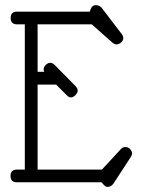

<svg xmlns="http://www.w3.org/2000/svg" viewBox="-20 -710 559 748"><path d="M337.4 -615.2 418 -543.9C422.9 -539.4 428.2 -537.1 434.1 -537.1C437.3 -537.1 440.6 -537.8 443.8 -539.3C447.1 -540.8 450 -542.7 452.4 -545.2C454.8 -547.6 456.8 -550.2 458.3 -553C459.7 -555.7 460.4 -558.4 460.4 -561C460.4 -566.6 458.3 -572.1 454.1 -577.6L376 -679.7C372.4 -683.9 368.6 -686.7 364.5 -688C360.4 -689.3 356.6 -689.9 353 -689.9C343.6 -689.9 336.9 -684.6 333 -673.8L329.6 -664.6H46.4C29.8 -664.6 21.5 -656.4 21.5 -640.1C21.5 -623.5 29.8 -615.2 46.4 -615.2H76.7V-49.3H45.4C29.1 -49.3 21 -41 21 -24.4C21 -8.1 29.1 0 45.4 0H375.5L381.8 7.3C384.8 10.9 387.6 13.7 390.4 15.6C393.1 17.6 396.3 18.4 399.9 18.1C403.5 18.1 407.2 17.1 411.1 15.1C415 13.2 418.6 9.9 421.9 5.4L489.7 -98.6C493 -104.2 494.6 -108.9 494.6 -112.8C494.6 -117.7 492.1 -123 487.1 -128.7C482 -134.4 475.7 -137.2 468.3 -137.2C461.4 -137.2 455.6 -134.4 450.7 -128.9L377 -49.3H126.5V-380.4H198.7L239.3 -339.8C242.2 -336.9 245 -334.6 247.8 -332.8C250.6 -331 253.4 -330.2 256.3 -330.6C259.3 -330.6 262.3 -331.4 265.4 -333C268.5 -334.6 271.3 -336.8 273.9 -339.4C276.5 -342 278.6 -344.8 280.3 -347.9C281.9 -351 282.7 -354 282.7 -356.9C282.7 -362.5 279.9 -368.3 274.4 -374.5L228 -421.4C226.4 -422 225.6 -422.9 225.6 -423.8L192.9 -457C187.3 -462.6 181.5 -465.3 175.3 -465.3C172.4 -465.3 169.4 -464.6 166.5 -463.1C163.6 -461.7 160.9 -459.7 158.4 -457.3C156 -454.8 154 -452.1 152.3 -449C150.7 -445.9 149.9 -442.9 149.9 -439.9C149.9 -437.3 150.7 -434.1 152.3 -430.2H126.5V-615.2Z"/></svg>

Font: Nathan
Style: Regular
Weight: 400
Designer: Peter Wiegel
Foundry: Peter Wiegel
Version: Version 1.001 2009